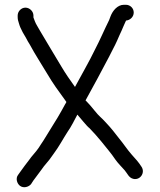

<svg xmlns="http://www.w3.org/2000/svg" viewBox="-20 -714 668 804"><path d="M507 -694H499C471.9 -694 451.9 -669.2 443 -646L437 -630C416.6 -589.1 398.6 -546.1 377 -505C355.9 -460.5 316.8 -392.7 294 -350C273.3 -378.7 254.5 -405.7 236 -437C205.4 -488.6 175.9 -536.5 147 -586C141.1 -597.7 129.9 -613.3 126 -625L120 -641V-649C120 -666.4 104.1 -682 86.5 -682C68.9 -682 54 -666.4 54 -649V-643C54 -634.3 55.7 -625.7 59 -617C63.5 -601.2 66.6 -595.8 75 -579L89 -555C93.7 -545.7 99 -536.3 105 -527C127.4 -485.1 153.2 -446.5 179 -403C201.4 -364.8 225.1 -332.4 251 -297C253.7 -293.7 256 -290.3 258 -287C256.7 -283.7 255 -280.7 253 -278C232 -239 211.9 -205.1 190 -171L174 -145C168.7 -137 164.3 -130 161 -124C154.5 -113.6 147.5 -104.6 142 -95C130.4 -77.6 112.2 -59.8 101 -43C87.3 -24.7 79.8 -15.9 66 4L56 18C44.1 32.8 51.4 54.8 63.5 64C78.5 75.5 100.4 68.9 110 57L119 43C133.6 24.1 140.5 14 154 -4C164.4 -20.6 185.7 -41.5 196 -58L206 -72C226.7 -99.5 243.8 -132.2 263 -162C276.8 -180.9 292.2 -211.7 304 -234C318.2 -218.4 342.4 -186.4 355 -177C368.4 -163.6 391.1 -137.9 404 -122C426.1 -93.6 443.9 -74.7 463 -46C473.2 -31.3 489.8 -14.7 502 -1C513.7 12.4 519.2 30.7 538.5 35C567.1 41.4 588.7 9.6 573 -15C561.2 -33.9 547.7 -48.9 532 -66C513 -87.4 497.4 -111.9 479 -134C458.6 -160.2 446.8 -175.9 425 -199C400.6 -226.3 398.3 -222.9 375 -252C363 -267.3 350.7 -281.3 338 -294L339 -295C367.4 -345.7 408.1 -422 436 -475C447.3 -498.8 459.9 -519.9 470 -543L481 -568C487.7 -582.8 491.3 -589.6 497 -604L505 -622C505.7 -624 506.7 -626 508 -628C524.9 -629.3 540 -643.4 540 -661.5C540 -679.6 525.3 -694 507 -694Z"/></svg>

Font: HoneyBee
Style: Reg
Weight: 400
Foundry: Cannot Into Space Fonts
Version: Version 0.89